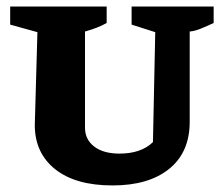

<svg xmlns="http://www.w3.org/2000/svg" viewBox="-20 -555 684 585"><path d="M323 10Q210 10 148 -39.5Q86 -89 86 -174L94 -457L11 -480V-535H305V-485Q279 -470 239 -459V-166Q239 -130 267 -108.5Q295 -87 344 -87Q410 -87 446 -122L453 -457L381 -480V-535H631V-485Q612 -476 592.5 -468Q573 -460 558 -459V-184Q558 -91 495.5 -40.5Q433 10 323 10Z"/></svg>

Font: Piazzolla SC
Style: Bold
Weight: 700
Designer: Juan Pablo del Peral
Foundry: Huerta Tipografica
Version: Version 1.330